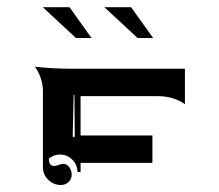

<svg xmlns="http://www.w3.org/2000/svg" viewBox="-20 -665 626 548"><path d="M79.6 -474.6Q132.1 -468.8 187.5 -468.8H507.8V-367.7Q474.6 -390.6 429.7 -390.6H210V-278.3H415V-200.2H210V-173.8H201.2Q201.2 -194.3 186.5 -209.1Q171.9 -223.9 151.4 -223.9Q133.3 -223.9 119.4 -212.2Q119.4 -191.4 134.5 -191.2Q139.6 -191.2 147.3 -194.2Q155 -197.3 160.2 -197.3Q171.6 -197.3 178.1 -187.3Q184.6 -177.2 184.6 -166.3Q184.6 -154.1 175.7 -145.5Q166.7 -137 154.3 -137Q132.8 -137 117.7 -151.9Q102.5 -166.7 102.5 -187.7V-405.3Q102.5 -424.1 96.1 -442.6Q89.6 -461.2 79.6 -474.6ZM187.5 -274.4H193.4L192.4 -394.5L190.2 -394ZM102.1 -644.5H177.5L179.2 -643.3L241.2 -556.6H196.8ZM277.8 -644.5H353.3L355 -643.3L417 -556.6H372.6Z"/></svg>

Font: AgreloyInT3
Style: Medium
Weight: 400
Designer: gluk
Foundry: gluk
Version: Version 0.27